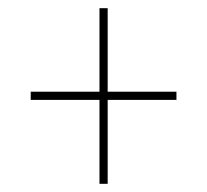

<svg xmlns="http://www.w3.org/2000/svg" viewBox="-20 -592 505 469"><path d="M223 -143V-348H55V-368H223V-572H243V-368H411V-348H243V-143Z"/></svg>

Font: Noto Serif Display Condensed
Style: Bold
Weight: 700
Width: 3
Designer: Monotype Design Team
Foundry: Monotype Imaging Inc.
Version: Version 2.009